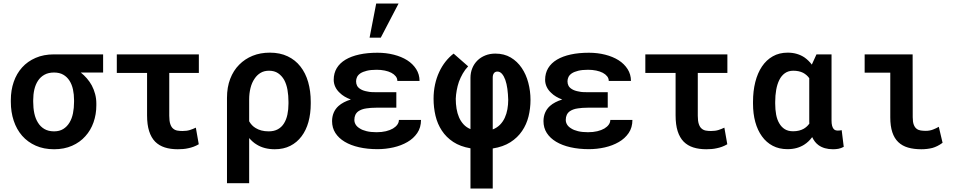

<svg xmlns="http://www.w3.org/2000/svg" viewBox="-20 -837 5441 1090"><path d="M565.4 -425.3V-528.3H286.1Q228 -528.3 182.4 -508.5Q136.7 -488.8 105.5 -454.1Q74.2 -419.4 57.9 -372.1Q41.5 -324.7 41.5 -269V-258.8Q41.5 -200.7 57.9 -151.6Q74.2 -102.5 105.5 -66.4Q137.2 -30.3 182.9 -10Q228.5 10.3 287.1 10.3Q344.2 10.3 389.2 -9.5Q434.1 -29.3 464.4 -63.5Q495.1 -97.2 511 -142.6Q526.9 -188 526.9 -238.8V-249.5Q526.9 -277.3 520 -303.2Q513.2 -329.1 501 -352.1Q489.3 -373.5 473.1 -392.1Q457 -410.6 438.5 -425.3ZM168.5 -258.8V-269Q168.5 -300.8 175 -329.1Q181.6 -357.4 195.8 -378.9Q210 -400.4 232.4 -412.8Q254.9 -425.3 286.6 -425.3Q317.9 -425.3 339.4 -412.8Q360.8 -400.4 374.5 -378.9Q388.2 -357.4 394.3 -329.1Q400.4 -300.8 400.4 -269V-258.8Q400.4 -224.1 394.3 -193.8Q388.2 -163.6 374.5 -141.1Q360.4 -117.7 338.9 -104.5Q317.4 -91.3 287.1 -91.3Q254.9 -91.3 232.2 -104.5Q209.5 -117.7 195.3 -141.1Q181.2 -163.6 174.8 -193.8Q168.5 -224.1 168.5 -258.8Z M1108.9 -422.9V-528.3H643.1V-422.9H814.9V-182.1Q814.9 -128.9 826.7 -92.3Q838.4 -55.7 860.8 -32.7Q883.3 -10.3 915.5 0Q947.8 10.3 989.3 10.3Q1005.4 10.3 1020 9Q1034.7 7.8 1049.3 4.4Q1064 1.5 1078.6 -3.9Q1093.3 -9.3 1108.4 -18.1L1091.8 -112.3Q1075.7 -104.5 1058.1 -98.9Q1040.5 -93.3 1016.1 -93.3Q1000 -93.3 986.6 -95.7Q973.1 -98.1 962.9 -106.9Q952.6 -115.2 946.8 -132.6Q940.9 -149.9 940.9 -179.7V-422.9Z M1744.1 -248.5V-258.8Q1744.1 -319.8 1729.5 -371.1Q1714.8 -422.4 1685.5 -459.5Q1656.7 -496.6 1613 -517.3Q1569.3 -538.1 1512.2 -538.1Q1458 -538.1 1414.1 -520.3Q1370.1 -502.4 1337.9 -469.7Q1305.2 -437 1286.9 -389.4Q1268.6 -341.8 1268.6 -281.2V203.1H1394.5V-53.2Q1404.3 -42 1415 -32.5Q1425.8 -22.9 1438.5 -15.6Q1459 -2.9 1484.6 3.7Q1510.3 10.3 1540 10.3Q1589.8 10.3 1627.9 -9Q1666 -28.3 1691.9 -63Q1717.8 -97.2 1731 -144.5Q1744.1 -191.9 1744.1 -248.5ZM1617.7 -258.8V-248.5Q1617.7 -215.3 1611.6 -186.5Q1605.5 -157.7 1592.3 -136.7Q1579.1 -115.2 1557.6 -103.3Q1536.1 -91.3 1505.4 -91.3Q1482.4 -91.3 1464.1 -96.2Q1445.8 -101.1 1431.6 -109.9Q1419.9 -116.7 1410.6 -126.5Q1401.4 -136.2 1394.5 -148.4V-272.9Q1394.5 -306.6 1402.1 -337.4Q1409.7 -368.2 1425.8 -391.1Q1439 -411.1 1459.2 -423.3Q1479.5 -435.5 1507.3 -435.5Q1537.6 -435.5 1558.6 -421.4Q1579.6 -407.2 1593.3 -383.3Q1606.4 -358.9 1612.1 -326.9Q1617.7 -294.9 1617.7 -258.8Z M1865.2 -149.4Q1865.2 -111.3 1884 -82Q1902.8 -52.7 1937 -32.2Q1971.2 -11.7 2018.6 -1Q2065.9 9.8 2123 9.8Q2168.9 9.8 2213.4 -0.2Q2257.8 -10.3 2293 -30.8Q2327.1 -50.3 2348.6 -81.5Q2370.1 -112.8 2370.1 -156.2H2244.6Q2244.6 -142.1 2235.8 -129.6Q2227.1 -117.2 2210.9 -107.4Q2194.3 -97.7 2170.7 -92Q2147 -86.4 2117.7 -86.4Q2085 -86.4 2061 -92.3Q2037.1 -98.1 2022.5 -107.9Q2006.8 -117.2 1999.3 -129.6Q1991.7 -142.1 1991.7 -156.2Q1991.7 -172.4 1997.3 -184.6Q2002.9 -196.8 2014.2 -205.1Q2022.5 -210.9 2033.9 -215.3Q2045.4 -219.7 2060.5 -221.7Q2072.3 -223.6 2086.4 -224.6Q2100.6 -225.6 2116.2 -225.6H2230V-313.5H2116.2Q2101.6 -313.5 2089.1 -314.2Q2076.7 -314.9 2066.4 -317.4Q2054.2 -319.3 2044.2 -322.8Q2034.2 -326.2 2027.3 -330.6Q2013.2 -338.9 2007.3 -350.1Q2001.5 -361.3 2001.5 -375.5Q2001.5 -388.2 2007.1 -399.9Q2012.7 -411.6 2026.4 -420.9Q2040 -429.7 2062.5 -435.3Q2085 -440.9 2118.2 -440.9Q2142.6 -440.9 2164.1 -436.5Q2185.5 -432.1 2201.7 -423.8Q2217.3 -415.5 2226.6 -403.8Q2235.8 -392.1 2235.8 -377.4H2361.8Q2361.8 -414.6 2342.8 -444.6Q2323.7 -474.6 2291.5 -495.1Q2258.8 -515.6 2215.3 -526.6Q2171.9 -537.6 2123 -537.6Q2065.4 -537.6 2019.8 -527.6Q1974.1 -517.6 1941.9 -498.5Q1909.2 -479 1891.8 -450.2Q1874.5 -421.4 1874.5 -383.8Q1874.5 -363.3 1883.3 -344.2Q1892.1 -325.2 1908.7 -310.1Q1920.4 -298.3 1936.3 -288.8Q1952.1 -279.3 1971.7 -272Q1950.2 -265.6 1932.6 -256.3Q1915 -247.1 1901.9 -235.4Q1883.8 -219.2 1874.5 -197.3Q1865.2 -175.3 1865.2 -149.4ZM2115.7 -816.9 2078.1 -623H2141.6L2242.7 -816.9Z M2650.9 4.9V233.4H2777.3V5.9Q2836.4 -3.4 2877.4 -29.5Q2918.5 -55.7 2943.8 -93.3Q2969.2 -130.4 2980.5 -176Q2991.7 -221.7 2991.7 -270Q2991.7 -319.8 2979.2 -367.2Q2966.8 -414.6 2941.9 -451.2Q2917 -488.3 2879.6 -510.5Q2842.3 -532.7 2792 -532.7Q2761.2 -532.7 2735.4 -522.5Q2709.5 -512.2 2690.9 -494.1Q2671.9 -475.6 2661.4 -450.2Q2650.9 -424.8 2650.9 -395V-104Q2627.4 -113.8 2611.6 -131.1Q2595.7 -148.4 2585.9 -170.9Q2576.2 -193.4 2571.8 -220.2Q2567.4 -247.1 2567.4 -276.4Q2568.4 -299.8 2572.8 -324.2Q2577.1 -348.6 2585.4 -373Q2594.2 -396.5 2606.9 -418.9Q2619.6 -441.4 2637.7 -460.4L2555.2 -532.7Q2529.8 -513.2 2509 -486.8Q2488.3 -460.4 2473.6 -428.7Q2458 -395.5 2449.7 -356.9Q2441.4 -318.4 2441.4 -276.4Q2441.4 -226.6 2452.4 -179.9Q2463.4 -133.3 2488.3 -95.7Q2513.2 -57.6 2553.2 -31.2Q2593.3 -4.9 2650.9 4.9ZM2777.3 -102.1V-397.5Q2777.3 -405.3 2779.3 -411.9Q2781.2 -418.5 2785.6 -423.3Q2788.6 -426.8 2793.2 -428.7Q2797.9 -430.7 2803.7 -430.7Q2818.4 -430.7 2829.6 -418Q2840.8 -405.3 2848.6 -383.8Q2856.4 -361.8 2860.4 -332.5Q2864.3 -303.2 2865.2 -270Q2865.2 -243.2 2860.6 -217Q2856 -190.9 2845.7 -168.5Q2835.4 -146 2818.6 -128.9Q2801.8 -111.8 2777.3 -102.1Z M3065.4 -149.4Q3065.4 -111.3 3084.2 -82Q3103 -52.7 3137.2 -32.2Q3171.4 -11.7 3218.8 -1Q3266.1 9.8 3323.2 9.8Q3369.1 9.8 3413.6 -0.2Q3458 -10.3 3493.2 -30.8Q3527.3 -50.3 3548.8 -81.5Q3570.3 -112.8 3570.3 -156.2H3444.8Q3444.8 -142.1 3436 -129.6Q3427.2 -117.2 3411.1 -107.4Q3394.5 -97.7 3370.8 -92Q3347.2 -86.4 3317.9 -86.4Q3285.2 -86.4 3261.2 -92.3Q3237.3 -98.1 3222.7 -107.9Q3207 -117.2 3199.5 -129.6Q3191.9 -142.1 3191.9 -156.2Q3191.9 -172.4 3197.5 -184.6Q3203.1 -196.8 3214.4 -205.1Q3222.7 -210.9 3234.1 -215.3Q3245.6 -219.7 3260.7 -221.7Q3272.5 -223.6 3286.6 -224.6Q3300.8 -225.6 3316.4 -225.6H3430.2V-313.5H3316.4Q3301.8 -313.5 3289.3 -314.2Q3276.9 -314.9 3266.6 -317.4Q3254.4 -319.3 3244.4 -322.8Q3234.4 -326.2 3227.5 -330.6Q3213.4 -338.9 3207.5 -350.1Q3201.7 -361.3 3201.7 -375.5Q3201.7 -388.2 3207.3 -399.9Q3212.9 -411.6 3226.6 -420.9Q3240.2 -429.7 3262.7 -435.3Q3285.2 -440.9 3318.4 -440.9Q3342.8 -440.9 3364.3 -436.5Q3385.7 -432.1 3401.9 -423.8Q3417.5 -415.5 3426.8 -403.8Q3436 -392.1 3436 -377.4H3562Q3562 -414.6 3543 -444.6Q3523.9 -474.6 3491.7 -495.1Q3459 -515.6 3415.5 -526.6Q3372.1 -537.6 3323.2 -537.6Q3265.6 -537.6 3220 -527.6Q3174.3 -517.6 3142.1 -498.5Q3109.4 -479 3092 -450.2Q3074.7 -421.4 3074.7 -383.8Q3074.7 -363.3 3083.5 -344.2Q3092.3 -325.2 3108.9 -310.1Q3120.6 -298.3 3136.5 -288.8Q3152.3 -279.3 3171.9 -272Q3150.4 -265.6 3132.8 -256.3Q3115.2 -247.1 3102.1 -235.4Q3084 -219.2 3074.7 -197.3Q3065.4 -175.3 3065.4 -149.4Z M4109.4 -422.9V-528.3H3643.6V-422.9H3815.4V-182.1Q3815.4 -128.9 3827.1 -92.3Q3838.9 -55.7 3861.3 -32.7Q3883.8 -10.3 3916 0Q3948.2 10.3 3989.7 10.3Q4005.9 10.3 4020.5 9Q4035.2 7.8 4049.8 4.4Q4064.5 1.5 4079.1 -3.9Q4093.8 -9.3 4108.9 -18.1L4092.3 -112.3Q4076.2 -104.5 4058.6 -98.9Q4041 -93.3 4016.6 -93.3Q4000.5 -93.3 3987.1 -95.7Q3973.6 -98.1 3963.4 -106.9Q3953.1 -115.2 3947.3 -132.6Q3941.4 -149.9 3941.4 -179.7V-422.9Z M4700.7 -528.3H4615.2L4590.3 -473.6L4588.9 -470.2Q4579.6 -482.4 4569.3 -492.4Q4559.1 -502.4 4547.4 -510.7Q4527.8 -523.9 4503.9 -531Q4480 -538.1 4451.7 -538.1Q4403.8 -538.1 4367.2 -517.3Q4330.6 -496.6 4305.7 -459.5Q4280.8 -422.4 4267.8 -371.1Q4254.9 -319.8 4254.9 -258.8V-248.5Q4254.9 -191.9 4267.8 -144.5Q4280.8 -97.2 4305.7 -63Q4330.6 -28.3 4366.9 -9.3Q4403.3 9.8 4450.7 9.8Q4479 9.8 4502.7 3.2Q4526.4 -3.4 4545.4 -15.6Q4558.6 -23.9 4569.8 -34.7Q4581.1 -45.4 4590.8 -58.6Q4597.7 -43.9 4606.4 -32.7Q4615.2 -21.5 4626.5 -13.2Q4642.6 -1.5 4663.3 4.4Q4684.1 10.3 4709 10.3Q4725.6 10.3 4740 7.6Q4754.4 4.9 4770 -3.4L4758.3 -98.1Q4753.9 -97.2 4748.5 -96.4Q4743.2 -95.7 4736.3 -95.7Q4729 -95.7 4722.7 -97.9Q4716.3 -100.1 4711.9 -106Q4706.5 -112.8 4703.6 -124.3Q4700.7 -135.7 4700.7 -152.8ZM4380.9 -248.5V-258.8Q4380.9 -294.9 4386.5 -326.9Q4392.1 -358.9 4404.3 -383.3Q4416 -407.2 4435.8 -421.4Q4455.6 -435.5 4483.4 -435.5Q4499.5 -435.5 4513.4 -432.6Q4527.3 -429.7 4539.1 -423.8Q4549.8 -418 4558.6 -410.4Q4567.4 -402.8 4574.2 -393.1V-158.2Q4574.2 -151.9 4574.2 -146.2Q4574.2 -140.6 4574.7 -135.3Q4568.4 -126.5 4560.8 -119.4Q4553.2 -112.3 4543.5 -106.4Q4531.7 -99.6 4516.4 -95.7Q4501 -91.8 4482.4 -91.8Q4454.1 -91.8 4435.1 -103.8Q4416 -115.7 4403.8 -137.2Q4391.6 -157.7 4386.2 -186.5Q4380.9 -215.3 4380.9 -248.5Z M4888.7 -528.3V-424.3H5034.2V-170.9Q5034.2 -121.1 5045.7 -86.4Q5057.1 -51.8 5079.6 -30.3Q5102.1 -8.8 5134.8 0.7Q5167.5 10.3 5210.4 10.3Q5226.6 10.3 5242.2 8.5Q5257.8 6.8 5273.4 2.9Q5287.1 -1 5301.5 -8.1Q5315.9 -15.1 5331.1 -26.4L5309.6 -117.2Q5295.9 -108.9 5276.9 -101.6Q5257.8 -94.2 5235.8 -94.2Q5220.7 -94.2 5207.3 -96.2Q5193.8 -98.1 5183.6 -106Q5173.3 -113.8 5167.5 -129.2Q5161.6 -144.5 5161.6 -171.9L5161.1 -528.3Z"/></svg>

Font: Roboto Mono SemiBold
Style: Regular
Weight: 600
Monospace: yes
Designer: Google
Version: Version 3.000